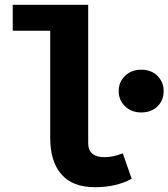

<svg xmlns="http://www.w3.org/2000/svg" viewBox="-20 -762 701 799"><path d="M347 -167Q347 -108 415 -108Q452 -108 491 -124L528 -18Q464 17 375 17Q282 17 235.5 -36.5Q189 -90 189 -187V-634H33V-742H347ZM661 -383Q661 -344 635 -319Q609 -294 568 -294Q527 -294 500.5 -319.5Q474 -345 474 -383Q474 -421 500.5 -446.5Q527 -472 568 -472Q609 -472 635 -446.5Q661 -421 661 -383Z"/></svg>

Font: Fira Mono
Style: Bold
Weight: 700
Monospace: yes
Designer: Carrois Corporate & Edenspiekermann AG
Foundry: Carrois Corporate GbR & Edenspiekermann AG
Version: Version 3.206